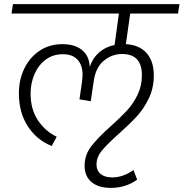

<svg xmlns="http://www.w3.org/2000/svg" viewBox="-20 -705 894 935"><path d="M614 -639 593 -490Q659 -486 694 -446.5Q729 -407 729 -338Q729 -276 704.5 -225.5Q680 -175 646.5 -138.5Q613 -102 558 -53Q503 -4 476.5 28Q450 60 450 96Q450 126 470.5 142.5Q491 159 526 159Q579 159 630 123L648 170Q592 210 520 210Q459 210 425.5 181.5Q392 153 392 102Q392 50 423.5 8.5Q455 -33 519 -90Q568 -134 598.5 -167Q629 -200 650 -243.5Q671 -287 671 -339Q671 -442 575 -442Q524 -442 484.5 -408.5Q445 -375 436 -307L422 -212L367 -221L380 -311Q382 -331 382 -340Q382 -388 357.5 -414.5Q333 -441 286 -441Q238 -441 202.5 -414.5Q167 -388 148 -344Q129 -300 129 -249Q129 -173 164.5 -119.5Q200 -66 256 -39L232 6Q159 -23 115.5 -90Q72 -157 72 -250Q72 -317 98.5 -371.5Q125 -426 173 -458Q221 -490 284 -490Q345 -490 380 -461Q415 -432 417 -379Q431 -422 462.5 -449.5Q494 -477 538 -486L559 -639H36L43 -685H854L847 -639Z"/></svg>

Font: FiraGO Light
Style: Italic
Weight: 300
Italic angle: -8°
Designer: bBox Type GmbH
Foundry: bBox Type GmbH
Version: Version 1.001